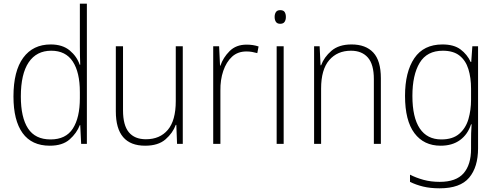

<svg xmlns="http://www.w3.org/2000/svg" viewBox="-20 -780 2694 1041"><path d="M250 10Q152 10 102.5 -58.5Q53 -127 53 -257Q53 -395 106 -467Q159 -539 255 -539Q319 -539 358 -506.5Q397 -474 412 -429H415Q413 -481 413 -530V-760H451V0H420L415 -102H413Q396 -58 357.5 -24Q319 10 250 10ZM254 -24Q337 -24 375 -83Q413 -142 413 -248V-281Q413 -388 374.5 -446.5Q336 -505 258 -505Q178 -505 135.5 -442Q93 -379 93 -257Q93 -143 132 -83.5Q171 -24 254 -24Z M971 -529V0H940L936 -103H933Q917 -59 877.5 -24.5Q838 10 767 10Q608 10 608 -176V-529H647V-182Q647 -101 678.5 -63Q710 -25 771 -25Q847 -25 890 -76Q933 -127 933 -232V-529Z M1317 -538Q1353 -538 1382 -528L1375 -492Q1361 -496 1346.5 -498.5Q1332 -501 1316 -501Q1269 -501 1238 -472.5Q1207 -444 1190.5 -395.5Q1174 -347 1175 -288V0H1136V-529H1168L1173 -424H1175Q1190 -468 1225 -503Q1260 -538 1317 -538Z M1499 -725Q1517 -725 1523.5 -714.5Q1530 -704 1530 -688Q1530 -672 1523 -661.5Q1516 -651 1499 -651Q1483 -651 1476 -661.5Q1469 -672 1469 -688Q1469 -704 1476 -714.5Q1483 -725 1499 -725ZM1518 -529V0H1480V-529Z M1886 -539Q1963 -539 2004 -495Q2045 -451 2045 -356V0H2007V-351Q2007 -431 1974.5 -468Q1942 -505 1883 -505Q1809 -505 1765 -454Q1721 -403 1721 -300V0H1683V-529H1713L1718 -426H1721Q1737 -470 1777 -504.5Q1817 -539 1886 -539Z M2379 -539Q2441 -539 2477 -512Q2513 -485 2532 -444H2535L2541 -529H2572V24Q2572 126 2523.5 183.5Q2475 241 2364 241Q2313 241 2274 231.5Q2235 222 2203 206V167Q2236 184 2276 195Q2316 206 2364 206Q2453 206 2493.5 159.5Q2534 113 2534 27V-12Q2534 -36 2534.5 -58Q2535 -80 2537 -106H2534Q2516 -51 2474 -20.5Q2432 10 2369 10Q2278 10 2227 -58Q2176 -126 2176 -260Q2176 -390 2226.5 -464.5Q2277 -539 2379 -539ZM2381 -505Q2295 -505 2255.5 -439.5Q2216 -374 2216 -260Q2216 -143 2256 -83.5Q2296 -24 2373 -24Q2435 -24 2470.5 -55Q2506 -86 2520 -135Q2534 -184 2534 -239V-299Q2534 -359 2519.5 -405.5Q2505 -452 2471.5 -478.5Q2438 -505 2381 -505Z"/></svg>

Font: Noto Sans Tamil SemiCondensed ExtraLight
Style: Regular
Weight: 200
Width: 4
Designer: Jelle Bosma - Monotype Design Team
Foundry: Monotype Imaging Inc.
Version: Version 2.004; ttfautohint (v1.8.4.7-5d5b)